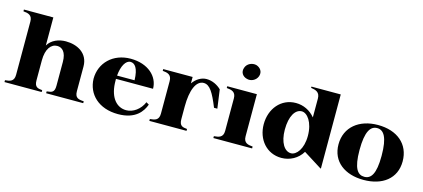

<svg xmlns="http://www.w3.org/2000/svg" viewBox="-60 -1269 3943 1790"><g transform="rotate(15 1911.5 -374.0)"><path d="M14 -18V0H373V-18C329 -22 298 -28 298 -93V-285C298 -397 344 -453 403 -453C449 -453 491 -419 491 -321V-93C491 -29 467 -23 416 -18V0H774V-18C722 -21 688 -28 688 -93V-330C688 -461 578 -515 470 -515C402 -515 333 -489 298 -429V-700H14V-683C60 -679 101 -670 101 -607V-93C101 -28 60 -22 14 -18Z M1112 15C1282 15 1343 -76 1368 -145L1341 -161C1310 -87 1243 -40 1177 -40C1087 -40 1018 -114 1011 -255C1010 -270 1010 -284 1010 -298H1368C1368 -416 1264 -515 1096 -515C925 -515 808 -398 808 -245C812 -97 925 15 1112 15ZM1012 -330C1020 -425 1056 -486 1101 -486C1142 -486 1178 -448 1181 -330Z M1696 -93V-215C1696 -371 1737 -473 1811 -473C1871 -473 1909 -407 1963 -274H1995L1970 -454C1934 -489 1883 -515 1828 -515C1780 -515 1731 -488 1696 -438V-500H1412V-483C1458 -479 1499 -470 1499 -407V-93C1499 -28 1458 -22 1412 -18V0H1771V-18C1727 -22 1696 -28 1696 -93Z M2030 -18V0H2404V-18C2360 -22 2316 -28 2316 -93V-500H2030V-483C2076 -479 2119 -470 2119 -407V-93C2119 -28 2076 -22 2030 -18ZM2293 -668C2308 -714 2280 -749 2241 -761C2200 -771 2151 -750 2137 -706C2121 -661 2148 -624 2189 -614C2228 -602 2277 -623 2293 -668Z M2689 15C2770 15 2846 -25 2889 -97L3067 15H3072V-700H2789V-688C2835 -681 2876 -670 2876 -607V-426C2829 -483 2763 -515 2690 -515C2547 -515 2450 -396 2450 -247C2450 -99 2547 15 2689 15ZM2765 -50C2702 -50 2653 -125 2653 -249C2653 -379 2700 -454 2763 -454C2815 -454 2876 -379 2876 -247C2876 -119 2816 -50 2765 -50Z M3482 15C3663 15 3791 -79 3791 -246C3791 -413 3668 -515 3482 -515C3302 -515 3172 -413 3172 -246C3172 -79 3302 15 3482 15ZM3482 -15C3418 -15 3375 -67 3375 -246C3375 -425 3418 -485 3482 -485C3545 -485 3588 -426 3588 -246C3588 -67 3545 -15 3482 -15Z"/></g></svg>

Font: Sprat
Style: Bold
Weight: 700
Designer: Ethan Nakache
Foundry: Collletttivo
Version: Version 2.000;Glyphs 3.2 (3217)